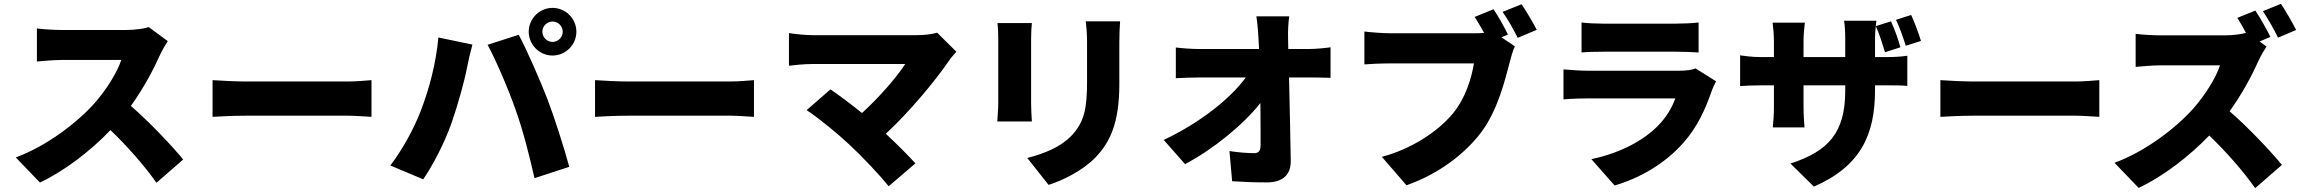

<svg xmlns="http://www.w3.org/2000/svg" viewBox="-20 -897 11980 999"><path d="M754 -756C731 -748 684 -741 634 -741H300C271 -741 207 -744 172 -749V-577C200 -579 255 -585 300 -585H611C590 -521 536 -433 471 -359C382 -260 224 -137 62 -78L188 53C319 -10 450 -111 555 -220C645 -133 730 -37 794 54L933 -67C878 -135 758 -262 661 -346C726 -436 779 -536 812 -610C823 -635 844 -670 853 -683Z M1086 -289C1127 -292 1202 -295 1259 -295H1790C1831 -295 1887 -290 1913 -289V-480C1884 -478 1835 -473 1790 -473H1259C1210 -473 1126 -477 1086 -480Z M2802 -732C2802 -761 2826 -785 2855 -785C2884 -785 2908 -761 2908 -732C2908 -703 2884 -679 2855 -679C2826 -679 2802 -703 2802 -732ZM2731 -732C2731 -664 2787 -608 2855 -608C2923 -608 2979 -664 2979 -732C2979 -800 2923 -856 2855 -856C2787 -856 2731 -800 2731 -732ZM2168 -317C2133 -226 2073 -117 2011 -36L2182 36C2232 -36 2294 -156 2329 -256C2360 -344 2397 -475 2411 -550C2415 -573 2429 -633 2438 -665L2261 -702C2249 -568 2213 -433 2168 -317ZM2662 -328C2701 -219 2732 -98 2761 30L2942 -29C2914 -133 2861 -296 2828 -382C2793 -473 2722 -636 2679 -716L2517 -664C2559 -587 2625 -434 2662 -328Z M3076 -289C3117 -292 3192 -295 3249 -295H3780C3821 -295 3877 -290 3903 -289V-480C3874 -478 3825 -473 3780 -473H3249C3200 -473 3116 -477 3076 -480Z M4856 -727C4831 -719 4791 -714 4746 -714H4208C4174 -714 4111 -720 4085 -725V-555C4107 -558 4167 -564 4208 -564H4690C4650 -501 4555 -390 4465 -309C4404 -358 4344 -403 4301 -432L4177 -324C4242 -281 4338 -202 4398 -146C4467 -82 4558 15 4604 72L4743 -47C4702 -92 4645 -149 4589 -201C4710 -313 4843 -472 4917 -580C4926 -594 4940 -609 4956 -628Z M5170 -777C5173 -752 5174 -717 5174 -698V-359C5174 -328 5170 -285 5169 -265H5349C5347 -291 5345 -333 5345 -358V-698C5345 -734 5347 -752 5349 -777ZM5629 -786C5633 -756 5636 -722 5636 -678V-471C5636 -333 5622 -262 5555 -191C5495 -129 5412 -98 5325 -75L5436 65C5509 42 5614 -9 5681 -79C5757 -159 5804 -259 5804 -460V-678C5804 -722 5806 -756 5808 -786Z M6683 -642 6682 -700C6681 -734 6683 -778 6688 -812H6517C6523 -773 6526 -732 6528 -700L6531 -642H6219C6183 -642 6126 -646 6098 -650V-490C6135 -492 6185 -494 6223 -494H6462C6382 -384 6224 -258 6035 -169L6146 -43C6292 -120 6448 -247 6538 -361C6539 -277 6539 -201 6539 -142C6539 -113 6529 -100 6506 -100C6474 -100 6421 -104 6377 -111L6391 46C6452 50 6506 52 6572 52C6657 52 6697 10 6696 -61C6694 -201 6690 -351 6687 -494H6798C6826 -494 6867 -493 6903 -492V-651C6877 -647 6825 -642 6789 -642Z M7826 -717C7809 -753 7778 -809 7751 -849L7653 -809C7670 -782 7686 -754 7702 -726C7683 -724 7666 -724 7654 -724H7209C7176 -724 7110 -729 7079 -733V-562C7105 -564 7160 -567 7209 -567H7649C7636 -487 7604 -384 7539 -306C7460 -210 7319 -120 7170 -81L7298 67C7470 7 7606 -101 7688 -210C7774 -326 7811 -482 7836 -576C7842 -598 7851 -634 7862 -656L7792 -703ZM7798 -835C7826 -797 7856 -741 7877 -700L7976 -742C7958 -776 7923 -837 7897 -875Z M8802 -541C8786 -534 8756 -529 8718 -529H8242C8208 -529 8161 -532 8115 -536V-380C8160 -384 8217 -385 8242 -385H8697C8680 -339 8653 -289 8604 -240C8532 -168 8416 -102 8260 -69L8381 68C8509 31 8639 -42 8738 -153C8812 -236 8854 -330 8887 -426C8891 -438 8901 -459 8909 -474ZM8209 -624C8239 -627 8287 -628 8321 -628H8698C8736 -628 8790 -626 8818 -624V-780C8789 -776 8732 -774 8700 -774H8321C8286 -774 8237 -776 8209 -780Z M9975 -684C9964 -721 9943 -778 9924 -819L9845 -794C9865 -753 9882 -702 9896 -659ZM9868 -651C9858 -689 9838 -745 9819 -786L9740 -761C9760 -719 9774 -668 9788 -625ZM9736 -600V-692C9736 -731 9740 -763 9743 -789H9575C9579 -764 9581 -731 9581 -692V-600H9364V-680C9364 -721 9368 -755 9371 -779H9203C9206 -755 9210 -720 9210 -681V-600H9145C9093 -600 9057 -606 9034 -609V-449C9063 -451 9093 -453 9145 -453H9210V-345C9210 -298 9207 -259 9204 -234H9369C9367 -259 9364 -298 9364 -345V-453H9581V-425C9581 -205 9492 -110 9296 -46L9418 74C9663 -33 9736 -198 9736 -429V-453H9786C9841 -453 9876 -453 9904 -450V-607C9869 -602 9841 -600 9785 -600Z M10076 -289C10117 -292 10192 -295 10249 -295H10780C10821 -295 10877 -290 10903 -289V-480C10874 -478 10825 -473 10780 -473H10249C10200 -473 10116 -477 10076 -480Z M11927 -741C11910 -775 11874 -839 11848 -877L11754 -839C11780 -801 11813 -742 11833 -701ZM11737 -681 11793 -705C11778 -737 11741 -803 11715 -842L11621 -804C11636 -781 11652 -753 11666 -726C11642 -719 11599 -713 11554 -713H11220C11191 -713 11127 -716 11092 -721V-549C11120 -551 11175 -557 11220 -557H11531C11510 -493 11456 -405 11391 -331C11302 -232 11144 -109 10982 -50L11108 81C11239 18 11370 -83 11475 -192C11565 -105 11650 -9 11714 82L11853 -39C11798 -107 11678 -234 11581 -318C11646 -408 11699 -508 11732 -582C11743 -607 11764 -642 11773 -655Z"/></svg>

Font: Noto Sans Korean Black
Style: Bold
Weight: 900
Designer: Ryoko NISHIZUKA (kana & ideographs); Paul D. Hunt (Latin, Greek & Cyrillic); Wenlong ZHANG (bopomofo); Sandoll Communica
Foundry: Adobe Systems Incorporated
Version: Version 1.000;PS 1;hotconv 1.0.78;makeotf.lib2.5.61930